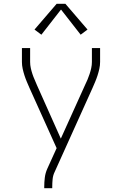

<svg xmlns="http://www.w3.org/2000/svg" viewBox="-20 -782 640 1007"><path d="M212 205V198Q212 174 215 149.5Q218 125 228 103L277 -5L135 -320Q128 -336 121 -352.5Q114 -369 108.5 -386Q103 -403 99 -421Q95 -439 95 -457V-530H138V-457Q138 -441 141.5 -425Q145 -409 150 -394Q155 -379 161.5 -364.5Q168 -350 174 -335L299 -55L426 -336Q433 -350 439 -364.5Q445 -379 450 -394Q455 -409 458.5 -425Q462 -441 462 -457V-530H505V-457Q505 -439 501 -421Q497 -403 491.5 -386Q486 -369 479 -352.5Q472 -336 465 -320L267 119Q258 137 256 157.5Q254 178 254 198V205ZM197 -600 161 -627 277 -762H323L439 -627L403 -600L300 -732Z"/></svg>

Font: Iosevka Curly XLtEx
Style: Regular
Weight: 200
Width: 7
Monospace: yes
Designer: Belleve Invis
Foundry: Belleve Invis
Version: Version 11.1.0; ttfautohint (v1.8.3)